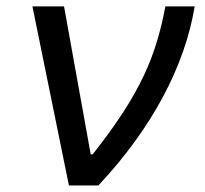

<svg xmlns="http://www.w3.org/2000/svg" viewBox="-20 -565 624 585"><path d="M190 0H279.8C442.8 -173.7 543 -362.9 573.2 -545.5H484C455.3 -396.7 411.6 -283.4 262.1 -94.5H256.4L175.1 -545.5H78.8Z"/></svg>

Font: Margiela Sans Text
Style: Italic
Weight: 400
Italic angle: -9.39999°
Designer: Stefan Endress, Andreas Faust
Version: Version 1.100;FEAKit 1.0